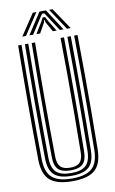

<svg xmlns="http://www.w3.org/2000/svg" viewBox="-104 -1022 651 1083"><g transform="rotate(-10 221.0 -480.5)"><path d="M221.5 7.5Q131.2 7.5 91.8 -27.9Q52.2 -63.2 51.2 -144.8Q50.2 -224 49.6 -305Q49 -386 49.1 -468.2Q49.2 -550.5 49.8 -633.5Q50.2 -716.5 51.2 -800H70.5Q69.8 -721.5 69.1 -640.4Q68.5 -559.2 68.5 -476.6Q68.5 -394 69 -310.9Q69.5 -227.8 70.5 -145Q71.5 -71 106.9 -39.5Q142.2 -8 221.5 -8Q300.2 -8 335.6 -39.5Q371 -71 372 -145Q373 -226 373.5 -307.6Q374 -389.2 374 -471.4Q374 -553.5 373.4 -635.8Q372.8 -718 372 -800H391.2Q392.8 -690.8 393.2 -581.8Q393.8 -472.8 393.2 -363.5Q392.8 -254.2 391.2 -144.8Q390 -63.2 350.6 -27.9Q311.2 7.5 221.5 7.5ZM221.5 -23.2Q152 -23.2 121.4 -51.6Q90.8 -80 90 -145.2Q89 -227.5 88.4 -309.2Q87.8 -391 87.8 -472.8Q87.8 -554.5 88.4 -636.2Q89 -718 90 -800H109.2Q108.5 -720.5 107.9 -639.2Q107.2 -558 107.2 -475.8Q107.2 -393.5 107.8 -310.8Q108.2 -228 109.2 -145.5Q110.2 -88 136.2 -63.5Q162.2 -39 221.5 -39Q280.2 -39 306.2 -63.5Q332.2 -88 333.2 -145.5Q334.2 -226.5 334.8 -308.1Q335.2 -389.8 335.2 -471.8Q335.2 -553.8 334.6 -635.9Q334 -718 333.2 -800H352.5Q353.5 -717.5 354 -635.8Q354.5 -554 354.5 -472.4Q354.5 -390.8 354.1 -309.1Q353.8 -227.5 352.5 -145.2Q351.8 -80 321.2 -51.6Q290.8 -23.2 221.5 -23.2ZM221.5 -54.5Q172.8 -54.5 151 -75.6Q129.2 -96.8 128.8 -145.8Q127.2 -255.2 126.8 -364Q126.2 -472.8 126.9 -581.6Q127.5 -690.5 128.8 -800H148Q147.2 -721.5 146.6 -640.2Q146 -559 146 -476.4Q146 -393.8 146.5 -310.8Q147 -227.8 148 -146Q148.5 -106 165.4 -88Q182.2 -70 221.5 -70Q260.5 -70 277.1 -88Q293.8 -106 294.2 -146Q295.8 -254.8 296.2 -363.5Q296.8 -472.2 296.2 -581.5Q295.8 -690.8 294.2 -800H313.8Q314.8 -717.5 315.2 -635.6Q315.8 -553.8 315.8 -472.2Q315.8 -390.8 315.4 -309.2Q315 -227.8 313.8 -145.8Q313.2 -96.5 291.5 -75.5Q269.8 -54.5 221.5 -54.5ZM83 -845 164.8 -967.5H185.2L103.8 -845ZM123.5 -845 203 -967.5H240L319.2 -845H298L245.2 -926.8L228 -952.8H215L197.5 -926.5L145 -845ZM163.8 -845 204.2 -911.2 214.5 -931.5H228.5L239 -911.2L279.5 -845H258.2L226.5 -900.8L223 -915.2H220L216.5 -900.8L185.2 -845ZM339 -845 257.8 -967.5H278L360 -845Z"/></g></svg>

Font: Big Shoulders Inline Text Thin SemiBold
Style: Regular
Weight: 600
Version: Version 2.002